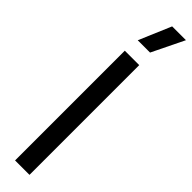

<svg xmlns="http://www.w3.org/2000/svg" viewBox="-325 -897 866 866"><g transform="rotate(45 108.5 -464.0)"><path d="M55.5 0H147.5V-700H55.5ZM129 -928.5 63.5 -774.5H142L217 -928.5Z"/></g></svg>

Font: MCL Standard
Style: Regular
Weight: 400
Designer: Květoslav Bartoš
Foundry: Florian Karsten
Version: Version 1.001;Glyphs 3.2.3 (3260)